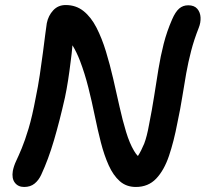

<svg xmlns="http://www.w3.org/2000/svg" viewBox="-20 -730 817 763"><path d="M76 13Q52 13 39 -4Q26 -21 31 -51Q35 -71 44.5 -91Q54 -111 66.5 -141Q79 -171 93.5 -219Q108 -267 122 -342Q131 -385 138 -431.5Q145 -478 150.5 -520.5Q156 -563 160 -594.5Q164 -626 166 -638Q172 -668 191.5 -689Q211 -710 241 -710Q282 -710 312 -686Q342 -662 363.5 -620Q385 -578 401 -525.5Q417 -473 430 -416.5Q443 -360 455 -306Q467 -252 481 -206Q495 -160 513 -130Q520 -118 528 -110Q541 -130 553 -159Q564 -188 572 -233Q584 -293 592.5 -347.5Q601 -402 609.5 -454.5Q618 -507 630.5 -556Q643 -605 664 -653Q677 -683 692 -696Q707 -709 728 -709Q752 -709 764 -695Q776 -681 777 -660.5Q778 -640 770 -620Q751 -572 739.5 -527.5Q728 -483 720 -438.5Q712 -394 704.5 -346Q697 -298 685 -242Q671 -168 651.5 -110.5Q632 -53 600.5 -20Q569 13 520 13Q482 13 456 -10Q430 -33 412 -73Q394 -113 381 -163.5Q368 -214 356.5 -270.5Q345 -327 331 -382.5Q317 -438 298 -488Q285 -522 268 -550Q265 -516 261 -487Q256 -446 250.5 -410.5Q245 -375 238 -342Q217 -249 194.5 -172.5Q172 -96 144 -36Q134 -14 117.5 -0.5Q101 13 76 13Z"/></svg>

Font: Shantell Sans Light Medium
Style: Italic
Weight: 500
Italic angle: -11°
Version: Version 1.011;[c5ecc13dd]